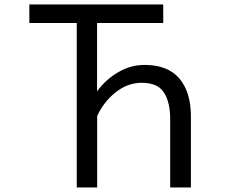

<svg xmlns="http://www.w3.org/2000/svg" viewBox="-20 -805 1040 850"><path d="M319.8 24.9V-703.1H109.9V-785.2H702.6V-703.1H409.7V-398.9L410.2 -401.4Q448.7 -453.6 503.7 -485.6Q558.6 -517.6 620.6 -517.6Q722.7 -517.6 773.9 -457.5Q825.2 -397.5 825.2 -289.6V24.9H733.4V-278.3Q733.4 -352.1 705.8 -395.3Q678.2 -438.5 607.4 -438.5Q545.4 -438.5 492.2 -396.5Q439 -354.5 410.2 -291.5V24.9Z"/></svg>

Font: FORM UDPGothic
Style: Regular
Weight: 400
Foundry: Pronama LLC
Version: Version 1.05101